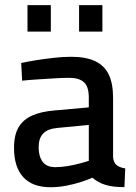

<svg xmlns="http://www.w3.org/2000/svg" viewBox="-20 -738 545 768"><path d="M182.1 10.9Q109.8 10.9 73 -29.4Q36.1 -69.6 36.1 -146.4Q36.1 -198.2 54.5 -229.1Q72.9 -260.1 108.7 -275.9Q144.5 -291.7 197.3 -296.1L335.2 -308.5V-347.4Q335.2 -391.6 315.7 -409.2Q296.2 -426.7 256.8 -426.7Q232.1 -426.7 197.7 -424.6Q163.4 -422.6 128.7 -420.3Q94.1 -418.1 68.5 -415.3L64.8 -486Q88.2 -491.2 122.5 -496.8Q156.8 -502.4 193.9 -506.6Q231 -510.9 263.7 -510.9Q323.5 -510.9 360.5 -493.4Q397.6 -475.9 415 -439.8Q432.3 -403.7 432.3 -347.4V-109.5Q434.3 -87.5 446.5 -77.6Q458.7 -67.7 481 -64.4L477.7 10.5Q453.8 10.5 435 8.3Q416.2 6.1 399.7 0.8Q385.8 -3.6 373.6 -10.4Q361.4 -17.1 349.6 -27.1Q332 -19.4 304.5 -10.3Q276.9 -1.2 245.2 4.8Q213.5 10.9 182.1 10.9ZM200.7 -69.4Q223.8 -69.4 248.7 -73.4Q273.6 -77.4 296.5 -83.5Q319.5 -89.5 335.2 -94.7V-238.3L208.8 -226.2Q170.9 -222.7 152.7 -204Q134.6 -185.2 134.6 -148.9Q134.6 -112.1 150.6 -90.8Q166.6 -69.4 200.7 -69.4ZM296.3 -611.6V-717.6H389.6V-611.6ZM90 -611.6V-717.6H183.3V-611.6Z"/></svg>

Font: Titillium Web SemiBold
Style: Regular
Weight: 600
Designer: Mohamed Gaber, Accademia di Belle Arti di Urbino
Foundry: Kief Type Foundry, Accademia di Belle Arti di Urbino
Version: Version 3.000; ttfautohint (v1.8.4)